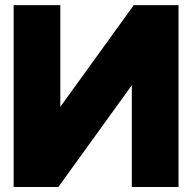

<svg xmlns="http://www.w3.org/2000/svg" viewBox="-20 -743 764 763"><path d="M511.7 -722.7H689.5V0H503.9V-404.3L211.9 0H34.2V-722.7H219.7V-318.4Z"/></svg>

Font: Giphurs Black
Style: Regular
Weight: 900
Version: Version 0.920; ttfautohint (v1.8.4.7-5d5b)